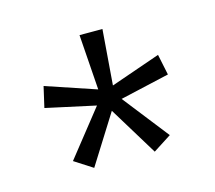

<svg xmlns="http://www.w3.org/2000/svg" viewBox="-56 -828 481 429"><g transform="rotate(-15 184.0 -613.5)"><path d="M212 -761H159L168 -633L52 -672L41 -624L156 -599L72 -493L114 -466L185 -579L254 -466L296 -493L213 -599L327 -625L317 -673L202 -633Z"/></g></svg>

Font: Noto Sans Lao ExtraCondensed Light
Style: Regular
Weight: 300
Width: 2
Designer: Monotype Design Team
Foundry: Monotype Imaging Inc.
Version: Version 2.003